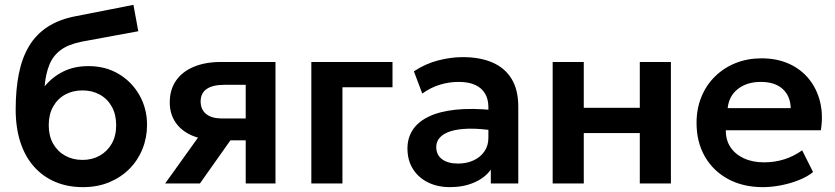

<svg xmlns="http://www.w3.org/2000/svg" viewBox="-20 -755 3434 790"><path d="M321.5 15Q258 15 207 -6.8Q156 -28.5 119.5 -69.8Q83 -111 63.8 -170.2Q44.5 -229.5 44.5 -304.5Q44.5 -387.5 57.8 -452.8Q71 -518 100 -566Q129 -614 176 -644.5Q223 -675 289.5 -688L529 -735L549 -626.5L316 -583.5Q261 -572.5 229.5 -549Q198 -525.5 183 -488.2Q168 -451 163.5 -399.5Q195 -438 240 -460.5Q285 -483 344 -483Q414.5 -483 468.8 -450.5Q523 -418 554 -363Q585 -308 585 -241.5Q585 -188.5 566.2 -142Q547.5 -95.5 512.5 -60.2Q477.5 -25 429.2 -5Q381 15 321.5 15ZM319.5 -97Q359 -97 390.2 -114.5Q421.5 -132 439.8 -164Q458 -196 458 -240Q458 -284 440 -316.2Q422 -348.5 390.5 -365.8Q359 -383 319.5 -383Q279.5 -383 248 -365.8Q216.5 -348.5 198.5 -316.2Q180.5 -284 180.5 -240Q180.5 -196 198.5 -164Q216.5 -132 248 -114.5Q279.5 -97 319.5 -97Z M659.5 0 845 -259 875.5 -178.5Q814.5 -178.5 770.5 -197.2Q726.5 -216 702.5 -251Q678.5 -286 678.5 -334Q678.5 -386 704.2 -423.2Q730 -460.5 777.5 -480.2Q825 -500 889 -500H1113.5V0H991V-406H902.5Q855 -406 830.2 -388.8Q805.5 -371.5 805.5 -337.5Q805.5 -304.5 828.2 -286Q851 -267.5 894 -267.5H1005.5V-177.5H928L802.5 0Z M1261 0V-500H1595V-396H1389V0Z M1831.5 15Q1780.5 15 1741 -4.5Q1701.5 -24 1679 -59.8Q1656.5 -95.5 1656.5 -144.5Q1656.5 -186.5 1677.5 -219.5Q1698.5 -252.5 1742 -274.2Q1785.5 -296 1853.2 -303.5Q1921 -311 2014 -301.5L2016 -217Q1955 -226.5 1909.5 -225.5Q1864 -224.5 1834.2 -215Q1804.5 -205.5 1789.8 -189Q1775 -172.5 1775 -150.5Q1775 -117.5 1799 -99.8Q1823 -82 1864.5 -82Q1900 -82 1928.2 -95Q1956.5 -108 1973 -131.8Q1989.5 -155.5 1989.5 -188V-314.5Q1989.5 -346 1976.2 -369.2Q1963 -392.5 1936 -405.2Q1909 -418 1866.5 -418Q1827.5 -418 1789.2 -406.2Q1751 -394.5 1717.5 -370L1683 -461.5Q1730.5 -493 1783 -506.5Q1835.5 -520 1884.5 -520Q1954.5 -520 2005.8 -498Q2057 -476 2084.8 -430.8Q2112.5 -385.5 2112.5 -316V0H1999.5V-57Q1974.5 -22.5 1930.5 -3.8Q1886.5 15 1831.5 15Z M2254 0V-500H2382V-311.5H2612.5V-500H2740.5V0H2612.5V-207.5H2382V0Z M3119 15Q3037.5 15 2976 -18.2Q2914.5 -51.5 2880.2 -111Q2846 -170.5 2846 -249.5Q2846 -307.5 2865.8 -356Q2885.5 -404.5 2921.8 -440.2Q2958 -476 3006.8 -495.5Q3055.5 -515 3113.5 -515Q3176.5 -515 3226 -492.8Q3275.5 -470.5 3308.2 -430.2Q3341 -390 3354.2 -336.2Q3367.5 -282.5 3357.5 -219H2966.5Q2966 -179.5 2985.2 -150Q3004.5 -120.5 3040.2 -103.8Q3076 -87 3124.5 -87Q3167.5 -87 3207 -99.5Q3246.5 -112 3280.5 -136.5L3325.5 -47Q3302 -28 3267 -14Q3232 0 3193.2 7.5Q3154.5 15 3119 15ZM2974 -310H3233.5Q3232 -360.5 3200 -389.2Q3168 -418 3110.5 -418Q3053.5 -418 3016.5 -389.2Q2979.5 -360.5 2974 -310Z"/></svg>

Font: Geologica Roman Medium
Style: Regular
Weight: 500
Designer: Sindre Bremnes, Frode Helland
Foundry: Monokrom Skriftforlag AS
Version: Version 1.010;gftools[0.9.28]